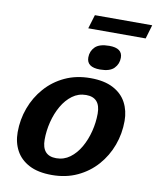

<svg xmlns="http://www.w3.org/2000/svg" viewBox="-94 -932 828 1016"><g transform="rotate(10 320.0 -424.0)"><path d="M368 -528.5Q442.5 -528.5 490.5 -503.2Q538.5 -478 561.5 -434.5Q584.5 -391 584.5 -336.5Q584.5 -268 561.5 -205.5Q538.5 -143 495.2 -94Q452 -45 391 -16.5Q330 12 254.5 12Q180 12 132 -13.2Q84 -38.5 60.8 -81.8Q37.5 -125 37.5 -180Q37.5 -248 60.5 -310.5Q83.5 -373 126.8 -422.2Q170 -471.5 231 -500Q292 -528.5 368 -528.5ZM262 -79.5Q303 -79.5 335.5 -103.5Q368 -127.5 390.8 -167.2Q413.5 -207 425.5 -254.8Q437.5 -302.5 437.5 -350Q437.5 -436.5 360.5 -436.5Q319.5 -436.5 287 -412.5Q254.5 -388.5 231.8 -349Q209 -309.5 197 -261.5Q185 -213.5 185 -166Q185 -79.5 262 -79.5ZM408.5 -582Q337 -582 337 -634.5Q337 -668 360 -691Q383 -714 436 -714Q507 -714 507 -662.5Q507 -629 484.2 -605.5Q461.5 -582 408.5 -582ZM310 -786 332.5 -860.5H640.5L618.5 -786Z"/></g></svg>

Font: Newsreader 6pt SemiBold
Style: Italic
Weight: 600
Italic angle: -17°
Designer: Hugues Gentile
Foundry: Production Type
Version: Version 1.003; ttfautohint (v1.8.3)